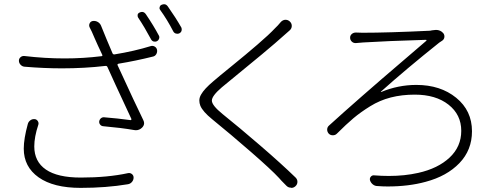

<svg xmlns="http://www.w3.org/2000/svg" viewBox="-20 -870 2368 927"><path d="M114.3 -271.5Q117.2 -282.2 126.5 -289.1Q135.7 -295.9 147.5 -294.9Q157.2 -293.9 162.6 -285.2Q168 -276.4 165 -267.6Q145.5 -209 145.5 -163.1Q145.5 -89.8 201.7 -51.3Q257.8 -12.7 370.1 -12.7Q500 -12.7 598.6 -34.2Q608.4 -36.1 616.7 -29.8Q625 -23.4 625 -12.7Q625 -1 617.2 8.3Q609.4 17.6 597.7 19.5Q493.2 37.1 369.1 37.1Q238.3 37.1 166.5 -13.7Q94.7 -64.5 94.7 -152.3Q94.7 -200.2 114.3 -271.5ZM708 -647.5Q717.8 -650.4 727.1 -645Q736.3 -639.6 738.3 -628.9Q740.2 -618.2 734.4 -608.4Q728.5 -598.6 717.8 -596.7Q635.7 -576.2 552.7 -562.5Q544.9 -560.5 547.9 -554.7Q636.7 -361.3 671.9 -290Q675.8 -282.2 675.8 -275.4Q675.8 -263.7 666 -253.9Q653.3 -241.2 635.7 -241.2Q630.9 -241.2 627 -242.2Q565.4 -252.9 477.5 -260.7Q468.8 -261.7 463.4 -268.6Q458 -275.4 459 -284.2Q460.9 -293.9 467.8 -299.3Q474.6 -304.7 483.4 -303.7Q545.9 -298.8 610.4 -290Q612.3 -290 613.8 -292Q615.2 -293.9 614.3 -295.9Q518.6 -501 499 -545.9Q496.1 -552.7 489.3 -551.8Q388.7 -540 279.3 -540Q192.4 -540 98.6 -547.9Q87.9 -548.8 80.1 -556.6Q71.3 -565.4 71.3 -577.1Q71.3 -586.9 79.1 -593.8Q86.9 -600.6 97.7 -599.6Q196.3 -587.9 292 -587.9Q381.8 -587.9 468.8 -598.6Q476.6 -598.6 473.6 -605.5Q465.8 -621.1 452.6 -650.4Q439.5 -679.7 436.5 -686.5Q421.9 -721.7 413.1 -737.3Q408.2 -747.1 412.6 -756.8Q417 -766.6 427.7 -768.6Q440.4 -770.5 451.7 -764.2Q462.9 -757.8 467.8 -746.1Q493.2 -682.6 523.4 -612.3Q526.4 -606.4 533.2 -607.4Q628.9 -623 708 -647.5ZM647.5 -784.2Q644.5 -788.1 644.5 -793.9Q644.5 -795.9 644.5 -798.8Q646.5 -806.6 654.3 -809.6Q660.2 -812.5 666 -812.5Q676.8 -812.5 684.6 -800.8Q721.7 -746.1 747.1 -698.2Q751 -691.4 748 -683.1Q745.1 -674.8 737.3 -670.9Q732.4 -668.9 728.5 -668.9Q724.6 -668.9 720.7 -669.9Q712.9 -672.9 709 -680.7Q677.7 -739.3 647.5 -784.2ZM753.9 -821.3Q750 -826.2 750 -831.1Q750 -833 751 -835.9Q752.9 -843.8 759.8 -846.7Q766.6 -849.6 772.5 -849.6Q783.2 -849.6 791 -837.9Q828.1 -785.2 855.5 -737.3Q857.4 -732.4 857.4 -727.5Q857.4 -724.6 856.4 -720.7Q853.5 -712.9 845.7 -709Q840.8 -707 836.9 -707Q833 -707 829.1 -708Q820.3 -710.9 816.4 -718.8Q787.1 -775.4 753.9 -821.3Z M1334 -761.7Q1342.8 -772.5 1355.5 -774.4Q1357.4 -774.4 1359.4 -774.4Q1370.1 -774.4 1378.9 -766.6Q1388.7 -757.8 1388.7 -745.1Q1388.7 -732.4 1378.9 -723.6Q1349.6 -697.3 1346.7 -695.3Q1288.1 -641.6 1050.8 -448.2Q1002.9 -407.2 1002.9 -384.3Q1002.9 -361.3 1054.7 -319.3Q1133.8 -255.9 1236.3 -167.5Q1338.9 -79.1 1407.2 -12.7Q1416 -3.9 1416 7.8Q1416 20.5 1406.2 29.3Q1397.5 37.1 1386.7 37.1Q1385.7 37.1 1384.8 36.1Q1372.1 36.1 1363.3 27.3Q1333 -2.9 1327.1 -10.7Q1290 -50.8 1191.9 -136.2Q1093.8 -221.7 1004.9 -293.9Q959 -331.1 947.3 -359.4Q942.4 -372.1 942.4 -384.8Q942.4 -399.4 951.2 -414.1Q965.8 -440.4 1009.8 -477.5Q1033.2 -498 1100.1 -552.2Q1167 -606.4 1223.1 -654.8Q1279.3 -703.1 1308.6 -734.4Q1321.3 -746.1 1334 -761.7Z M1699.2 -662.1Q1687.5 -661.1 1679.2 -668.5Q1670.9 -675.8 1670.4 -687Q1669.9 -698.2 1678.2 -705.6Q1686.5 -712.9 1698.2 -712.9Q1712.9 -711.9 1730.5 -711.9Q1853.5 -711.9 2056.6 -721.7Q2059.6 -722.7 2065.9 -723.6Q2072.3 -724.6 2075.2 -724.6Q2080.1 -725.6 2085 -725.6Q2106.4 -725.6 2120.1 -710Q2127 -701.2 2125.5 -690.4Q2124 -679.7 2115.2 -673.8Q2103.5 -666 2100.6 -664.1Q1941.4 -537.1 1819.3 -427.7Q1818.4 -426.8 1818.8 -426.3Q1819.3 -425.8 1820.3 -425.8Q1902.3 -460 1990.2 -460Q2106.4 -460 2182.6 -397.9Q2258.8 -335.9 2258.8 -236.3Q2258.8 -145.5 2198.2 -82.5Q2137.7 -19.5 2035.2 7.8Q1953.1 30.3 1851.6 30.3Q1828.1 30.3 1802.7 28.3Q1790 28.3 1780.3 20.5Q1770.5 12.7 1766.6 1Q1763.7 -8.8 1770 -16.6Q1776.4 -24.4 1786.1 -23.4Q1823.2 -20.5 1857.4 -20.5Q1933.6 -20.5 1999 -35.2Q2094.7 -56.6 2150.9 -109.4Q2207 -162.1 2207 -238.3Q2207 -316.4 2145.5 -364.7Q2084 -413.1 1982.4 -413.1Q1919.9 -413.1 1866.7 -399.4Q1813.5 -385.7 1767.1 -356.9Q1720.7 -328.1 1686.5 -299.3Q1652.3 -270.5 1606.4 -224.6Q1598.6 -216.8 1586.9 -216.8Q1575.2 -216.8 1567.4 -224.6Q1559.6 -233.4 1559.6 -244.1Q1559.6 -255.9 1568.4 -263.7Q1634.8 -324.2 1728.5 -406.2Q1822.3 -488.3 1918.5 -570.3Q2014.6 -652.3 2038.1 -672.9Q2040 -674.8 2039.1 -676.3Q2038.1 -677.7 2036.1 -677.7Q1842.8 -671.9 1733.4 -665Q1719.7 -664.1 1699.2 -662.1Z"/></svg>

Font: Gen Jyuu Gothic P Light
Style: Regular
Weight: 200
Designer: [Source Han Sans]
Ryoko NISHIZUKA  (kana & ideographs); Paul D. Hunt (Latin, Greek & Cyrillic); Wenlong ZHANG  (bopomofo
Version: Version 1.002.20150607